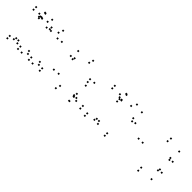

<svg xmlns="http://www.w3.org/2000/svg" viewBox="143 -1347 2195 2195"><g transform="rotate(45 1240.0 -250.0)"><path d="M416 10V-10H396V10ZM416 -28.5V-48.5H396V-28.5ZM345 -62V-82H325V-62ZM360.5 -30V-50H340.5V-30ZM360.5 -401.5V-421.5H340.5V-401.5ZM280 -502V-522H260V-502ZM160.5 -434.5V-454.5H140.5V-434.5ZM160.5 -407V-427H140.5V-407ZM259.5 -449V-469H239.5V-449ZM298.5 -394V-414H278.5V-394ZM298.5 10V-10H278.5V10ZM592 10V-10H572V10ZM592 -28.5V-48.5H572V-28.5ZM521 -62V-82H501V-62ZM537 -30V-50H517V-30ZM537 -401.5V-421.5H517V-401.5ZM457 -502V-522H437V-502ZM337.5 -434.5V-454.5H317.5V-434.5ZM337.5 -407V-427H317.5V-407ZM436 -449V-469H416V-449ZM475 -394V-414H455V-394ZM475 10V-10H455V10ZM240 10V-10H220V10ZM240 -28.5V-48.5H220V-28.5ZM174 -62V-82H154V-62ZM189.5 -30V-50H169.5V-30ZM189.5 -429.5V-449.5H169.5V-429.5ZM176 -436.5V-456.5H156V-436.5ZM176 -497V-517H156V-497ZM166 -502V-522H146V-502ZM48 -474.5V-494.5H28V-474.5ZM48 -433V-453H28V-433ZM149.5 -420.5V-440.5H129.5V-420.5ZM127.5 -447.5V-467.5H107.5V-447.5ZM127.5 -35V-55H107.5V-35ZM139 -62V-82H119V-62ZM68 -28.5V-48.5H48V-28.5ZM68 10V-10H48V10Z M1077 16V-4H1057V16ZM1225 -12V-32H1205V-12ZM1225 -53.5V-73.5H1205V-53.5ZM1108 -65.5V-85.5H1088V-65.5ZM1130.5 -40V-60H1110.5V-40ZM1130.5 -333V-353H1110.5V-333ZM942.5 -501.5V-521.5H922.5V-501.5ZM743.5 -459.5V-479.5H723.5V-459.5ZM723.5 -360V-380H703.5V-360ZM764.5 -348.5V-368.5H744.5V-348.5ZM773 -372V-392H753V-372ZM927 -453.5V-473.5H907V-453.5ZM1067 -327.5V-347.5H1047V-327.5ZM1067 -69.5V-89.5H1047V-69.5ZM1072 -58.5V-78.5H1052V-58.5ZM1072 16V-4H1052V16ZM1078.5 -54.5V-74.5H1058.5V-54.5ZM1078.5 -102.5V-122.5H1058.5V-102.5ZM878.5 -31V-51H858.5V-31ZM769 -118V-138H749V-118ZM1084.5 -241V-261H1064.5V-241ZM1071 -286V-306H1051V-286ZM697 -112.5V-132.5H677V-112.5ZM863 21.5V1.5H843V21.5Z M1642.5 10V-10H1622.5V10ZM1642.5 -28.5V-48.5H1622.5V-28.5ZM1476.5 -62V-82H1456.5V-62ZM1492 -30V-50H1472V-30ZM1492 -409.5V-429.5H1472V-409.5ZM1488.5 -416.5V-436.5H1468.5V-416.5ZM1488.5 -496V-516H1468.5V-496ZM1478.5 -502V-522H1458.5V-502ZM1320.5 -474.5V-494.5H1300.5V-474.5ZM1320.5 -433V-453H1300.5V-433ZM1452 -420.5V-440.5H1432V-420.5ZM1430 -447.5V-467.5H1410V-447.5ZM1430 -35V-55H1410V-35ZM1441.5 -62V-82H1421.5V-62ZM1320.5 -28.5V-48.5H1300.5V-28.5ZM1320.5 10V-10H1300.5V10ZM1788.5 -338.5V-358.5H1768.5V-338.5ZM1753.5 -479V-499H1733.5V-479ZM1651 -502V-522H1631V-502ZM1465.5 -404.5V-424.5H1445.5V-404.5ZM1465.5 -366.5V-386.5H1445.5V-366.5ZM1615 -443.5V-463.5H1595V-443.5ZM1731.5 -361.5V-381.5H1711.5V-361.5ZM1747.5 -327V-347H1727.5V-327Z M2372 -16.5V-36.5H2352V-16.5ZM2402 -151.5V-171.5H2382V-151.5ZM2361 -163V-183H2341V-163ZM2353 -139.5V-159.5H2333V-139.5ZM2195 -26.5V-46.5H2175V-26.5ZM2005 -240V-260H1985V-240ZM2195 -453.5V-473.5H2175V-453.5ZM2353 -340.5V-360.5H2333V-340.5ZM2361 -317V-337H2341V-317ZM2402 -328.5V-348.5H2382V-328.5ZM2372 -463.5V-483.5H2352V-463.5ZM2200.5 -502V-522H2180.5V-502ZM1940 -240V-260H1920V-240ZM2195.5 22V2H2175.5V22Z"/></g></svg>

Font: Monaspace Xenon Dots Var
Style: Regular
Weight: 400
Designer: Riley Cran and the Lettermatic Team
Version: Version 1.100 (Monaspace Xenon Dots)